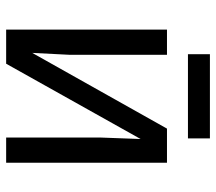

<svg xmlns="http://www.w3.org/2000/svg" viewBox="-60 -660 719 640"><g transform="rotate(90 300.0 -339.5)"><path d="M162.1 -536.1V-210L155.8 -86.9L408.2 -536.1H522V0H438V-315.9L442.9 -448.2L191.9 0H78.1V-536.1ZM160.2 -679.2H440.9V-606H160.2Z"/></g></svg>

Font: Apple Sans Adjectives
Style: Regular
Weight: 400
Monospace: yes
Foundry: Apple Sans Adjectives
Version: Version 0.01